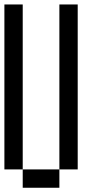

<svg xmlns="http://www.w3.org/2000/svg" viewBox="-20 -937 457 873"><path d="M0 -166.7V-916.7H83.3V-166.7ZM333.3 -166.7H250V-916.7H333.3ZM83.3 -166.7H250V-83.3H83.3Z"/></svg>

Font: Galmuri11 Condensed
Style: Regular
Weight: 400
Width: 3
Designer: Lee Minseo (quiple)
Version: Version 2.399;hotconv 1.1.1;makeotfexe 2.6.0 DEVELOPMENT